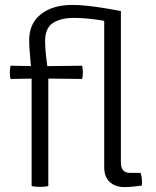

<svg xmlns="http://www.w3.org/2000/svg" viewBox="-20 -759 638 783"><path d="M553 -54Q559 -39 559 -16Q559 -12.5 559 -8.8Q559 -5 558 -2Q544 0 523 2Q502 4 487 4Q451 4 428 -16.5Q405 -37 405 -76V-693L473 -714V-96Q473 -54 510 -54ZM141 -489 315 -491Q318 -476 318 -464Q318 -456.5 317.2 -450.2Q316.5 -444 315 -437L142 -439L23 -437Q20 -450.5 20 -464Q20 -476 23 -491ZM109 -459Q106 -496.5 102.5 -531.5Q99 -566.5 99 -595Q99 -663.5 147 -701.2Q195 -739 276 -739Q304.5 -739 339.8 -735Q375 -731 410 -725.2Q445 -719.5 473 -714L450 -664Q422.5 -671.5 392.5 -676.2Q362.5 -681 333.8 -683.5Q305 -686 282 -686Q227.5 -686 195.8 -665.2Q164 -644.5 164 -592Q164 -561.5 168 -528Q172 -494.5 177 -457V0Q162 3 143 3Q124 3 109 0Z"/></svg>

Font: Signika Negative Light
Style: Regular
Weight: 300
Designer: Anna Giedry
Foundry: Anna Giedry
Version: Version 2.001